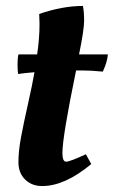

<svg xmlns="http://www.w3.org/2000/svg" viewBox="-20 -614 383 646"><path d="M343 -431H246C257.3 -486.3 263 -524 263 -544C263 -564 261.7 -580.7 259 -594C213 -594 164 -585 112 -567V-564L113 -533C113 -501 110.3 -467 105 -431H42C40 -422.3 39 -411.2 39 -397.5C39 -383.8 39.7 -373 41 -365C53 -367 71.3 -369 96 -371C91.3 -343.7 84 -307.8 74 -263.5C64 -219.2 56.2 -181.7 50.5 -151C44.8 -120.3 42 -92.8 42 -68.5C42 -44.2 49.5 -24.7 64.5 -10C79.5 4.7 98.7 12 122 12C172.7 12 227.7 -12.7 287 -62L269 -95C233 -78.3 210.8 -70 202.5 -70C194.2 -70 190 -79.7 190 -99C190 -135.7 205.3 -228.3 236 -377H254C276.7 -377 300.7 -375.7 326 -373C336 -395 341.7 -414.3 343 -431Z"/></svg>

Font: Oleo Script
Style: Regular
Weight: 400
Designer: Soytutype
Foundry: Soytutype
Version: Version 1.002